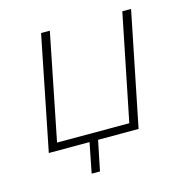

<svg xmlns="http://www.w3.org/2000/svg" viewBox="-99 -615 828 847"><g transform="rotate(-15 315.0 -191.5)"><path d="M468 0H283L255 137H217L244 0H58L162 -520H202L105 -35H435L533 -520H573Z"/></g></svg>

Font: Argentum Sans ExtraLight
Style: Italic
Weight: 200
Italic angle: -11°
Designer: Julieta Ulanovsky (font), Cristiano Sobral (main changes and remaster)
Foundry: Julieta Ulanovsky (font), Cristiano Sobral (main changes and remaster)
Version: Version 2.007;June 15, 2022;FontCreator 14.0.0.2814 64-bit; 